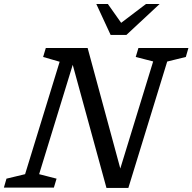

<svg xmlns="http://www.w3.org/2000/svg" viewBox="-40 -942 966 964"><path d="M575 -55.5 557 -73 729 -633.5 641.5 -656 655 -701H906L893 -656L799.5 -633L604.5 1.5H494.5L317.5 -644.5L330.5 -634L156.5 -67.5L244 -45L230.5 0H-20.5L-7.5 -45L86 -67.5L259.5 -632L176.5 -656L190 -701H400ZM761.5 -922 594.5 -766.5H515.5L443.5 -922H501.5L576 -816.5H554L693 -922Z"/></svg>

Font: Newsreader 8pt
Style: Italic
Weight: 400
Italic angle: -17°
Version: Version 1.003